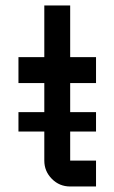

<svg xmlns="http://www.w3.org/2000/svg" viewBox="-20 -676 415 696"><path d="M140.6 -199.2H46.9V-269.5H140.6V-375H46.9V-468.8H140.6V-656.2H234.4V-468.8H328.1V-375H234.4V-269.5H328.1V-199.2H234.4V-93.8H328.1V0H234.4Q195.3 0 168 -27.6Q140.6 -55.2 140.6 -93.8Z"/></svg>

Font: Lambda
Style: Regular
Weight: 400
Designer: GGBotNet
Version: 0.22